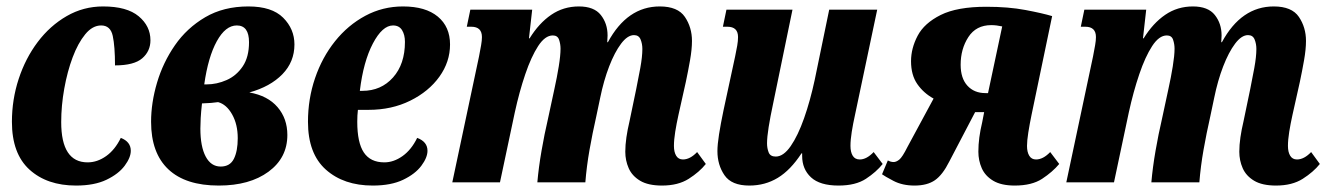

<svg xmlns="http://www.w3.org/2000/svg" viewBox="-20 -566 4123 596"><path d="M216 10Q126 10 71.5 -39.5Q17 -89 17 -188Q17 -257 38 -321Q59 -385 97 -435.5Q135 -486 187 -516Q239 -546 300 -546Q374 -546 410.5 -515.5Q447 -485 447 -441Q447 -407 421.5 -385Q396 -363 337 -363Q337 -422 330 -454.5Q323 -487 294 -487Q267 -487 244.5 -459.5Q222 -432 205.5 -388Q189 -344 179.5 -291Q170 -238 170 -187Q170 -62 252 -62Q282 -62 309.5 -81.5Q337 -101 355 -138Q386 -126 386 -98Q386 -77 367 -51.5Q348 -26 310.5 -8Q273 10 216 10Z M659 10Q556 10 502.5 -40.5Q449 -91 449 -188Q449 -247 467.5 -309.5Q486 -372 523 -425.5Q560 -479 617 -512.5Q674 -546 751 -546Q824 -546 859 -511Q894 -476 894 -428Q894 -374 856.5 -335.5Q819 -297 754 -279Q811 -269 841.5 -233.5Q872 -198 872 -147Q872 -76 813.5 -33Q755 10 659 10ZM715 -487Q680 -487 653 -438Q626 -389 614 -304H621Q653 -304 683.5 -317.5Q714 -331 733.5 -360Q753 -389 753 -435Q753 -487 715 -487ZM665 -49Q694 -49 706 -73Q718 -97 718 -137Q718 -180 700.5 -211Q683 -242 657 -249Q638 -246 607 -245Q604 -218 603 -199.5Q602 -181 602 -167Q602 -111 618.5 -80Q635 -49 665 -49Z M1137 10Q1047 10 991.5 -39.5Q936 -89 936 -188Q936 -259 958 -323.5Q980 -388 1020 -438Q1060 -488 1114 -517Q1168 -546 1231 -546Q1301 -546 1339 -514.5Q1377 -483 1377 -428Q1377 -374 1344 -328Q1311 -282 1253.5 -253.5Q1196 -225 1124 -225H1091Q1089 -208 1089 -188Q1089 -123 1109.5 -92.5Q1130 -62 1173 -62Q1202 -62 1229.5 -81.5Q1257 -101 1275 -138Q1307 -126 1307 -98Q1307 -77 1288 -51.5Q1269 -26 1231.5 -8Q1194 10 1137 10ZM1097 -284H1105Q1163 -284 1200 -325.5Q1237 -367 1237 -436Q1237 -458 1228 -472.5Q1219 -487 1200 -487Q1167 -487 1137.5 -431Q1108 -375 1097 -284Z M2035 10Q1992 10 1967 -5Q1942 -20 1931.5 -44Q1921 -68 1921 -95Q1921 -116 1924.5 -140Q1928 -164 1934 -189L1955 -290Q1961 -319 1967.5 -354.5Q1974 -390 1974 -414Q1974 -430 1968.5 -443.5Q1963 -457 1948 -457Q1928 -457 1908 -430.5Q1888 -404 1871 -360Q1854 -316 1843 -262L1831 -205Q1819 -152 1810 -101Q1801 -50 1797 0H1648Q1652 -46 1661 -98Q1670 -150 1681 -197L1701 -290Q1709 -326 1714.5 -360Q1720 -394 1720 -415Q1720 -429 1715.5 -442.5Q1711 -456 1696 -456Q1672 -456 1650.5 -423Q1629 -390 1610.5 -335.5Q1592 -281 1578 -217L1532 0H1384L1467 -391Q1471 -412 1473.5 -426Q1476 -440 1476 -451Q1476 -483 1443 -483H1429L1440 -536H1632L1622 -447H1624Q1653 -494 1691 -520Q1729 -546 1777 -546Q1824 -546 1845 -519.5Q1866 -493 1866 -456Q1866 -448 1865 -435H1867Q1927 -546 2028 -546Q2084 -546 2106 -513.5Q2128 -481 2128 -439Q2128 -413 2122 -379Q2116 -345 2109 -312L2086 -209Q2080 -182 2076 -157Q2072 -132 2072 -113Q2072 -94 2079 -82.5Q2086 -71 2100 -71Q2122 -71 2144 -94L2171 -57Q2151 -32 2118 -11Q2085 10 2035 10Z M2306 10Q2251 10 2229 -22Q2207 -54 2207 -97Q2207 -117 2212 -149Q2217 -181 2226 -224L2262 -391Q2266 -410 2268.5 -424.5Q2271 -439 2271 -451Q2271 -483 2238 -483H2224L2235 -536H2440L2380 -245Q2371 -203 2366 -171.5Q2361 -140 2361 -121Q2361 -106 2366 -93Q2371 -80 2388 -80Q2412 -80 2434.5 -112.5Q2457 -145 2476 -199Q2495 -253 2509 -318L2554 -536H2703L2634 -209Q2628 -182 2624 -157Q2620 -132 2620 -113Q2620 -94 2627 -82.5Q2634 -71 2649 -71Q2670 -71 2692 -94L2720 -57Q2700 -32 2668 -11Q2636 10 2583 10Q2525 10 2497.5 -15.5Q2470 -41 2470 -82Q2470 -83 2470 -85.5Q2470 -88 2470 -90H2468Q2434 -38 2394.5 -14Q2355 10 2306 10Z M2819 10Q2781 10 2753.5 -4.5Q2726 -19 2718 -25L2736 -68Q2745 -63 2754 -63Q2762 -63 2771.5 -70.5Q2781 -78 2797 -110L2878 -260Q2847 -277 2827.5 -305Q2808 -333 2808 -376Q2808 -416 2828.5 -455Q2849 -494 2900 -519.5Q2951 -545 3042 -545Q3110 -545 3163 -535Q3216 -525 3246 -516L3182 -209Q3176 -180 3172 -154.5Q3168 -129 3168 -113Q3168 -94 3175 -82.5Q3182 -71 3196 -71Q3218 -71 3240 -94L3268 -57Q3247 -32 3215 -11Q3183 10 3130 10Q3088 10 3063 -5Q3038 -20 3027.5 -44Q3017 -68 3017 -95Q3017 -117 3020 -139.5Q3023 -162 3029 -187L3035 -218H3007L2927 -65Q2906 -23 2882 -6.5Q2858 10 2819 10ZM3039 -277H3047L3091 -484Q3082 -486 3073.5 -487Q3065 -488 3057 -488Q3010 -488 2986 -451Q2962 -414 2962 -365Q2962 -323 2983 -300Q3004 -277 3039 -277Z M3941 10Q3898 10 3873 -5Q3848 -20 3837.5 -44Q3827 -68 3827 -95Q3827 -116 3830.5 -140Q3834 -164 3840 -189L3861 -290Q3867 -319 3873.5 -354.5Q3880 -390 3880 -414Q3880 -430 3874.5 -443.5Q3869 -457 3854 -457Q3834 -457 3814 -430.5Q3794 -404 3777 -360Q3760 -316 3749 -262L3737 -205Q3725 -152 3716 -101Q3707 -50 3703 0H3554Q3558 -46 3567 -98Q3576 -150 3587 -197L3607 -290Q3615 -326 3620.5 -360Q3626 -394 3626 -415Q3626 -429 3621.5 -442.5Q3617 -456 3602 -456Q3578 -456 3556.5 -423Q3535 -390 3516.5 -335.5Q3498 -281 3484 -217L3438 0H3290L3373 -391Q3377 -412 3379.5 -426Q3382 -440 3382 -451Q3382 -483 3349 -483H3335L3346 -536H3538L3528 -447H3530Q3559 -494 3597 -520Q3635 -546 3683 -546Q3730 -546 3751 -519.5Q3772 -493 3772 -456Q3772 -448 3771 -435H3773Q3833 -546 3934 -546Q3990 -546 4012 -513.5Q4034 -481 4034 -439Q4034 -413 4028 -379Q4022 -345 4015 -312L3992 -209Q3986 -182 3982 -157Q3978 -132 3978 -113Q3978 -94 3985 -82.5Q3992 -71 4006 -71Q4028 -71 4050 -94L4077 -57Q4057 -32 4024 -11Q3991 10 3941 10Z"/></svg>

Font: Noto Serif ExtraCondensed ExtraBold
Style: Italic
Weight: 800
Width: 2
Italic angle: -12°
Designer: Monotype Design Team
Foundry: Monotype Imaging Inc.
Version: Version 2.013